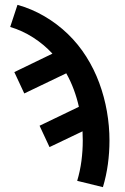

<svg xmlns="http://www.w3.org/2000/svg" viewBox="-20 -548 515 791"><path d="M404 223 298 197Q310 157 315.5 115Q321 73 321 31Q321 22 320.5 12.5Q320 3 320 -7L184 58L143 -30L305 -108Q297 -144 284 -179Q271 -214 253 -246L80 -163L39 -251L196 -327Q161 -365 116.5 -393.5Q72 -422 22 -437L52 -528Q110 -512 163 -481Q216 -450 259.5 -408Q303 -366 335.5 -314.5Q368 -263 389 -206Q410 -149 420.5 -89Q431 -29 431 31Q431 80 424.5 128Q418 176 404 223Z"/></svg>

Font: Iosevka QP
Style: Bold
Weight: 700
Designer: Belleve Invis
Foundry: Belleve Invis
Version: Version 20.0.0; ttfautohint (v1.8.4)